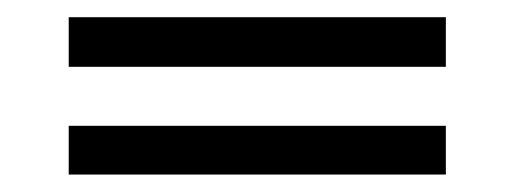

<svg xmlns="http://www.w3.org/2000/svg" viewBox="-20 -343 591 221"><path d="M493.2 -198.2V-142.1H59.1V-198.2ZM493.2 -323.2V-266.1H59.1V-323.2Z"/></svg>

Font: Linux Libertine O
Style: Semibold
Weight: 700
Designer: Philipp H. Poll
Foundry: Philipp H. Poll
Version: Version 5.0.0